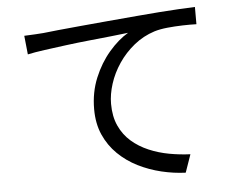

<svg xmlns="http://www.w3.org/2000/svg" viewBox="-53 -792 1106 887"><g transform="rotate(-5 500.0 -348.5)"><path d="M85 -664Q114 -665 137 -666.5Q160 -668 174 -669Q198 -672 243.5 -676.5Q289 -681 348 -686.5Q407 -692 475 -698Q543 -704 612 -710Q667 -715 716 -718.5Q765 -722 807 -724.5Q849 -727 882 -728V-648Q854 -649 818 -648Q782 -647 747 -643.5Q712 -640 686 -632Q633 -615 590.5 -580.5Q548 -546 518 -501.5Q488 -457 472.5 -408.5Q457 -360 457 -316Q457 -257 477 -213.5Q497 -170 531.5 -140Q566 -110 610.5 -91Q655 -72 704 -63Q753 -54 802 -52L773 31Q718 29 661.5 15.5Q605 2 554 -23.5Q503 -49 463 -88Q423 -127 400 -179Q377 -231 377 -298Q377 -376 404.5 -442.5Q432 -509 475 -559Q518 -609 564 -636Q532 -632 485 -627Q438 -622 383.5 -616.5Q329 -611 275 -604Q221 -597 173.5 -590.5Q126 -584 94 -577Z"/></g></svg>

Font: Noto Sans SC Thin
Style: Regular
Weight: 400
Version: Version 2.004-H2;hotconv 1.0.118;makeotfexe 2.5.65603